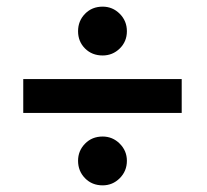

<svg xmlns="http://www.w3.org/2000/svg" viewBox="-20 -609 623 578"><path d="M289 -442Q257 -442 236 -463Q215 -484 215 -515Q215 -546 236 -567.5Q257 -589 289 -589Q319 -589 340.5 -567.5Q362 -546 362 -515Q362 -484 340.5 -463Q319 -442 289 -442ZM50 -371H527V-269H50ZM289 -51Q257 -51 236 -72.5Q215 -94 215 -125Q215 -155 236 -176.5Q257 -198 289 -198Q319 -198 340.5 -176.5Q362 -155 362 -125Q362 -94 340.5 -72.5Q319 -51 289 -51Z"/></svg>

Font: Murecho
Style: Bold
Weight: 700
Designer: Neil Summerour
Foundry: Positype
Version: Version 1.010; ttfautohint (v1.8.3)